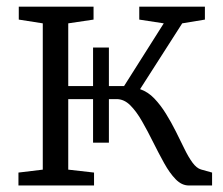

<svg xmlns="http://www.w3.org/2000/svg" viewBox="-20 -568 684 588"><path d="M36.5 0V-39.5L111 -48.5V-496.5L37.5 -508V-547.5H266.5V-508L189 -496.5V-304.5H360L481.5 -496.5L406.5 -508V-547.5H607.5V-508L538 -496.5L409 -295Q433.5 -286.5 452.8 -266.2Q472 -246 488.2 -219.8Q504.5 -193.5 518.5 -165.5Q532.5 -137.5 544.8 -112.2Q557 -87 569.5 -70Q582 -53 595.5 -49L629.5 -39.5V0H558Q536.5 0 518 -19Q499.5 -38 482.8 -68.2Q466 -98.5 449.2 -132.2Q432.5 -166 415.2 -196.2Q398 -226.5 379 -245.5Q360 -264.5 337 -264.5H189V-48.5L268 -39.5V0ZM265 -131V-422.5H313.5V-131Z"/></svg>

Font: Merriweather 36pt Light
Style: Regular
Weight: 300
Designer: Eben Sorkin
Foundry: Eben Sorkin
Version: Version 2.100